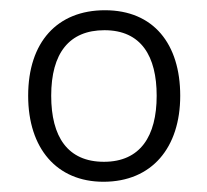

<svg xmlns="http://www.w3.org/2000/svg" viewBox="-20 -744 404 375"><path d="M332 -557C332 -658 280 -724 185 -724C92 -724 35 -662 35 -557C35 -454 91 -389 182 -389C277 -389 332 -456 332 -557ZM80 -557C80 -640 115 -685 184 -685C256 -685 286 -634 286 -557C286 -478 254 -428 183 -428C112 -428 80 -477 80 -557Z"/></svg>

Font: Noto Sans Bengali Light
Style: Regular
Weight: 300
Designer: Jelle Bosma - Monotype Design Team
Foundry: Monotype Imaging Inc.
Version: Version 2.003